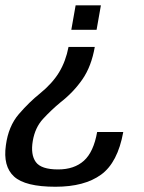

<svg xmlns="http://www.w3.org/2000/svg" viewBox="-36 -613 544 724"><path d="M321.4 -436.1H222.4Q212 -381.9 186.7 -340.1Q161.3 -298.4 114.6 -260.4Q74.4 -228.3 35.1 -182.8Q-4.2 -137.2 -13.8 -65.4Q-25.2 14 16.9 52.6Q58.9 91.2 173.2 91.2Q282.4 91.2 345.1 45.6Q407.9 0.1 428.8 -115.2H330.3Q317 -40 280.5 -7Q244 25.9 183.2 25.9Q119.1 25.9 99 -2.1Q78.9 -30.1 87.6 -81.5Q96.2 -132.2 126.6 -165Q157 -197.9 191.5 -226.6Q241 -265 274.9 -314Q308.7 -362.9 321.4 -436.1ZM328.2 -500.6 344.5 -593H249.2L232.9 -500.6Z"/></svg>

Font: Anybody Thin
Style: Italic
Weight: 100
Italic angle: -10°
Designer: Tyler Finck
Foundry: Etcetera Type Company
Version: Version 1.114;gftools[0.9.25]